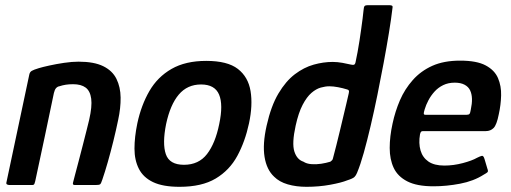

<svg xmlns="http://www.w3.org/2000/svg" viewBox="-20 -714 1971 741"><path d="M16 0Q12 0 7.5 -2Q3 -4 5 -11Q27 -115 49 -218.5Q71 -322 93 -426Q95 -436 102.5 -440.5Q110 -445 130 -451Q143 -455 170 -461Q197 -467 227.5 -471.5Q258 -476 283 -476Q343 -476 378.5 -458.5Q414 -441 429.5 -409.5Q445 -378 445.5 -337.5Q446 -297 436 -251Q428 -212 417.5 -169.5Q407 -127 396 -88.5Q385 -50 375 -21Q370 -5 366 -2.5Q362 0 350 0H268Q259 0 262 -10Q263 -15 269 -37Q275 -59 283 -90Q291 -121 299.5 -153.5Q308 -186 314.5 -212.5Q321 -239 324 -251Q336 -303 332 -333Q328 -363 310.5 -376Q293 -389 262 -389Q246 -389 233.5 -387Q221 -385 209 -381Q202 -380 196.5 -374Q191 -368 188 -355Q171 -274 153 -188Q135 -102 116 -15Q115 -10 113 -5Q111 0 105 0Z M673 7Q609 7 571 -11Q533 -29 516 -62.5Q499 -96 499 -140.5Q499 -185 510 -238Q525 -308 556.5 -362.5Q588 -417 642 -448Q696 -479 776 -479Q858 -479 898 -448Q938 -417 947 -362.5Q956 -308 941 -238Q926 -168 896 -112.5Q866 -57 812.5 -25Q759 7 673 7ZM690 -78Q747 -78 779 -119.5Q811 -161 826 -235Q842 -310 825.5 -349Q809 -388 756 -388Q703 -388 670 -349Q637 -310 621 -235Q606 -160 620 -119Q634 -78 690 -78Z M1009 -229Q1026 -305 1054.5 -353Q1083 -401 1118 -427.5Q1153 -454 1190.5 -464.5Q1228 -475 1264 -475Q1282 -475 1301.5 -471.5Q1321 -468 1333 -465Q1341 -463 1345.5 -464Q1350 -465 1352 -473Q1356 -491 1360 -513Q1364 -535 1367.5 -557.5Q1371 -580 1374 -602Q1377 -624 1379.5 -643Q1382 -662 1383 -674Q1384 -688 1387.5 -691Q1391 -694 1399 -694H1482Q1488 -694 1492 -692.5Q1496 -691 1495 -685Q1490 -642 1481 -587Q1472 -532 1460.5 -470.5Q1449 -409 1436.5 -347.5Q1424 -286 1410.5 -228.5Q1397 -171 1384 -124.5Q1371 -78 1358 -47Q1354 -37 1348 -31Q1342 -25 1320 -18Q1298 -9 1254.5 -1Q1211 7 1163 7Q1123 7 1090.5 -2.5Q1058 -12 1038 -32Q1009 -59 1001 -108.5Q993 -158 1009 -229ZM1121 -229Q1106 -161 1116 -129.5Q1126 -98 1151 -90Q1163 -82 1181.5 -80.5Q1200 -79 1219.5 -82Q1239 -85 1255 -90Q1259 -93 1261.5 -95.5Q1264 -98 1265 -103Q1271 -126 1278 -153Q1285 -180 1291.5 -208Q1298 -236 1304.5 -262.5Q1311 -289 1316.5 -313Q1322 -337 1326 -354Q1328 -362 1326 -365Q1324 -368 1319 -369Q1303 -374 1284.5 -377.5Q1266 -381 1251 -381Q1236 -381 1218 -376Q1200 -371 1182 -355.5Q1164 -340 1148 -309.5Q1132 -279 1121 -229Z M1495 -237Q1505 -284 1523.5 -327Q1542 -370 1573 -405Q1604 -440 1648.5 -460Q1693 -480 1756 -480Q1820 -480 1854.5 -461.5Q1889 -443 1902 -412.5Q1915 -382 1914 -345.5Q1913 -309 1905 -273Q1897 -232 1885 -220Q1873 -208 1855 -208H1613Q1608 -208 1605.5 -206Q1603 -204 1601 -196Q1595 -161 1603 -133.5Q1611 -106 1633.5 -90.5Q1656 -75 1695 -75Q1730 -75 1766 -84.5Q1802 -94 1821 -105Q1833 -111 1839.5 -112.5Q1846 -114 1850 -100L1861 -63Q1865 -53 1861.5 -49.5Q1858 -46 1847 -40Q1808 -15 1755.5 -5Q1703 5 1653 5Q1589 5 1552 -14Q1515 -33 1499.5 -66Q1484 -99 1484 -143Q1484 -187 1495 -237ZM1797 -291Q1802 -314 1801.5 -332.5Q1801 -351 1794.5 -365Q1788 -379 1773 -387Q1758 -395 1735 -395Q1710 -395 1690.5 -385.5Q1671 -376 1657 -360.5Q1643 -345 1633.5 -327Q1624 -309 1619 -292Q1615 -279 1615.5 -275Q1616 -271 1622 -271Q1661 -271 1701 -271Q1741 -271 1781 -271Q1789 -271 1792 -274.5Q1795 -278 1797 -291Z"/></svg>

Font: Glory SemiBold
Style: Italic
Weight: 600
Italic angle: -12°
Designer: Robert Leuschke
Foundry: Robert Leuschke
Version: Version 1.011